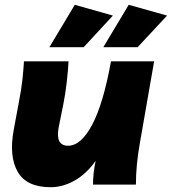

<svg xmlns="http://www.w3.org/2000/svg" viewBox="-20 -770 717 801"><path d="M191 11Q91 11 54 -53Q17 -117 37 -227L58 -340Q69 -396 73.5 -437.5Q78 -479 80 -514H266Q264 -477 258.5 -428Q253 -379 244 -334L225 -240Q210 -162 264 -162Q318 -162 364.5 -249.5Q411 -337 443 -514H623L564 -176Q547 -82 547 0H368Q368 -47 379 -99Q340 -44 291 -16.5Q242 11 191 11ZM554 -573H411L517 -750L677 -705ZM329 -573H186L292 -750L451 -705Z"/></svg>

Font: Livvic Black
Style: Italic
Weight: 900
Italic angle: -10°
Designer: Jacques Le Bailly, Baron von Fonthausen
Version: Version 1.001; ttfautohint (v1.8.2)